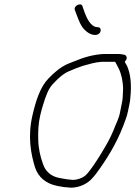

<svg xmlns="http://www.w3.org/2000/svg" viewBox="-20 -882 626 889"><path d="M433.5 -756 423.8 -757C419.9 -757.7 415.1 -760 409.4 -764C386.5 -781.1 374.1 -816.7 364.9 -844L361.9 -853C356.5 -873.2 318.2 -854.8 326.8 -835C336.6 -810 346 -778.6 361.5 -756C370.7 -742.7 391.7 -723.9 411.5 -721L422.2 -720C426.9 -720 431.6 -721.5 436.3 -724.5C450.5 -733.6 449.6 -756 433.5 -756ZM512.6 -596 514.9 -593C523.8 -575.2 533.6 -560.6 538.9 -541L544.3 -521C547.8 -500.2 551.5 -480.8 549.3 -456C548.7 -438.2 548.2 -420.9 543.6 -401C541 -389.7 538.8 -378.7 537 -368C530.7 -330 517.7 -312.7 505.2 -278C490.2 -242.3 477.7 -220.2 456.7 -185C441.7 -158.5 394.3 -83.4 372.5 -67C358.2 -56.3 336.5 -49 316.3 -49C306.5 -49.7 297.4 -50.7 289 -52L260.2 -57C215.8 -63.6 189.4 -89.7 178.6 -124C166.3 -158.9 157.8 -193 157 -238C156.3 -271.8 156.9 -307.2 166.3 -348C170.5 -366 175 -382.7 179.9 -398C192.5 -437.8 203.4 -472.8 228.7 -497C249.9 -519.9 274.4 -542.8 303.9 -554C321.9 -562.1 343.7 -570.5 363.2 -577C390.7 -584.4 418.6 -593.7 451.6 -596ZM557.8 -597C571.2 -607.9 568.3 -624.5 557 -628L547.5 -630C540.4 -631.3 533.6 -632 526.9 -632H458.9C409.8 -629.1 366.6 -616 326.3 -599L295.5 -587C261.6 -572.7 230.3 -546 204.8 -519C166.4 -479.9 146.1 -416.3 130.3 -348C107.6 -249.3 122.6 -170.5 142.5 -106C157.3 -62.4 191.3 -31.7 245.9 -21L274.7 -16C285.1 -14.7 296.2 -13.7 308 -13C338.9 -13 369 -24.5 390.5 -41C403.3 -50.3 420.2 -70 441.1 -100C491.4 -171.2 532.2 -243.1 562.7 -332C571.5 -354.7 574.2 -377.8 579.6 -401C582 -411.7 583.4 -422 583.7 -432C589.4 -490 585.3 -537.8 568.2 -577C565.1 -582 559.9 -589.5 557.8 -597Z"/></svg>

Font: HoneyBee
Style: LitIt
Weight: 300
Foundry: Cannot Into Space Fonts
Version: Version 0.89